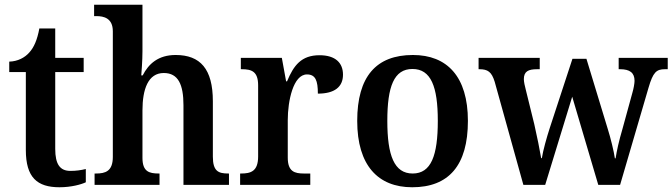

<svg xmlns="http://www.w3.org/2000/svg" viewBox="-20 -780 2837 810"><path d="M231 10C281 10 323 -2 342 -11V-67C322 -62 301 -59 277 -59C233 -59 213 -87 213 -152V-476H333V-536H213V-660H146C137 -611 123 -580 104 -559C85 -537 55 -521 19 -520V-476H89V-147C89 -31 137 10 231 10Z M379 0H653V-48H650C609 -48 581 -56 581 -114V-314C581 -404 605 -472 671 -472C732 -472 754 -423 754 -336V0H946V-48H943C902 -48 878 -57 878 -119V-353C878 -489 825 -548 721 -548C648 -548 607 -511 582 -462H576C577 -476 581 -523 581 -564V-760H377V-712H387C417 -712 456 -704 456 -648V-118C456 -57 424 -48 385 -48H379Z M993 0H1289V-48H1262C1223 -48 1194 -56 1194 -115V-273C1194 -354 1217 -466 1275 -466C1311 -466 1321 -440 1321 -385C1391 -385 1427 -413 1427 -465C1427 -514 1396 -547 1328 -547C1251 -547 1219 -504 1191 -437H1187L1169 -536H996V-488H1000C1041 -488 1069 -479 1069 -420V-120C1069 -57 1038 -48 997 -48H993Z M1719 10C1873 10 1954 -82 1954 -270C1954 -457 1866 -548 1722 -548C1567 -548 1487 -457 1487 -270C1487 -82 1575 10 1719 10ZM1721 -48C1643 -48 1614 -124 1614 -270C1614 -415 1642 -489 1720 -489C1798 -489 1827 -415 1827 -270C1827 -124 1799 -48 1721 -48Z M2067 -435 2188 0H2280L2394 -372L2504 0H2596L2716 -410C2735 -475 2749 -488 2785 -488H2797V-536H2590V-488H2596C2637 -488 2657 -473 2657 -439C2657 -428 2653 -406 2648 -389L2606 -236C2591 -185 2582 -144 2577 -112H2574C2570 -141 2556 -198 2544 -236L2454 -532H2395L2299 -239C2286 -199 2271 -145 2266 -113H2263C2258 -144 2245 -208 2234 -256L2198 -402C2194 -417 2190 -435 2190 -446C2190 -479 2209 -488 2246 -488H2257V-536H1999V-488H2002C2038 -488 2054 -477 2067 -435Z"/></svg>

Font: Noto Serif Khmer SemiCondensed SemiBold
Style: Regular
Weight: 600
Width: 4
Designer: Danh Hong and the Monotype Design Team
Foundry: Monotype Imaging Inc.
Version: Version 2.004